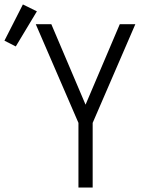

<svg xmlns="http://www.w3.org/2000/svg" viewBox="-85 -844 705 864"><path d="M268 0V-291L76 -735H146L300 -373L454 -735H524L332 -291V0ZM-14 -635 -65 -661 18 -824 81 -793Z"/></svg>

Font: Iosevka SS04 Light Extended
Style: Regular
Weight: 300
Width: 7
Monospace: yes
Designer: Belleve Invis
Foundry: Belleve Invis
Version: Version 19.0.0; ttfautohint (v1.8.4)